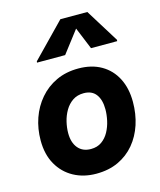

<svg xmlns="http://www.w3.org/2000/svg" viewBox="-122 -906 845 1011"><g transform="rotate(-15 300.0 -400.5)"><path d="M277.5 17Q208.5 17 154.5 -12.5Q100.5 -42 69.5 -96.8Q38.5 -151.5 38.5 -227.5Q38.5 -291.5 58.2 -348.2Q78 -405 115.8 -449Q153.5 -493 206.8 -518Q260 -543 327.5 -543Q399.5 -543 451.8 -513Q504 -483 532.2 -428.2Q560.5 -373.5 560.5 -299Q560.5 -233.5 541.8 -176.2Q523 -119 486.8 -75.5Q450.5 -32 398 -7.5Q345.5 17 277.5 17ZM283.5 -116Q318 -116 342.2 -133.2Q366.5 -150.5 381.5 -178Q396.5 -205.5 403.5 -237.5Q410.5 -269.5 410.5 -298.5Q410.5 -350.5 388.2 -380.2Q366 -410 321 -410Q286 -410 260.8 -392.8Q235.5 -375.5 219.5 -348Q203.5 -320.5 196 -288.8Q188.5 -257 188.5 -227.5Q188.5 -176 213.5 -146Q238.5 -116 283.5 -116ZM126 -629 127 -636 304 -818H451L564 -636L563 -629H420.5L360 -776.5H392.5L279.5 -629Z"/></g></svg>

Font: Google Sans Code
Style: Italic
Weight: 400
Italic angle: -10°
Monospace: yes
Designer: Google Sans Code Authors
Foundry: Google LLC
Version: Version 6.000